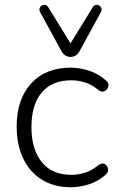

<svg xmlns="http://www.w3.org/2000/svg" viewBox="-20 -778 499 806"><path d="M278 8Q207 8 156 -23.5Q105 -55 77.5 -112.5Q50 -170 50 -246Q50 -361 110.5 -427.5Q171 -494 278 -494Q315 -494 354.5 -481Q394 -468 425 -440Q438 -430 435 -416Q432 -402 419.5 -395.5Q407 -389 392 -401Q364 -424 335 -432.5Q306 -441 280 -441Q199 -441 155.5 -390Q112 -339 112 -245Q112 -151 155.5 -97.5Q199 -44 280 -44Q306 -44 335 -52.5Q364 -61 392 -84Q408 -96 419.5 -89.5Q431 -83 433.5 -69Q436 -55 424 -45Q393 -17 354 -4.5Q315 8 278 8ZM276 -539Q251 -539 237 -565L149 -726Q142 -739 148.5 -748Q155 -757 166 -757.5Q177 -758 183 -747L276 -596L369 -747Q375 -758 386 -757.5Q397 -757 403.5 -748Q410 -739 403 -726L315 -565Q301 -539 276 -539Z"/></svg>

Font: Nunito Light
Style: Regular
Weight: 300
Designer: Vernon Adams
Foundry: Vernon Adams
Version: Version 3.601; ttfautohint (v1.8.2.53-6de2)